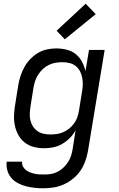

<svg xmlns="http://www.w3.org/2000/svg" viewBox="-20 -788 640 1031"><path d="M214 223Q189 223 165.5 220.5Q142 218 119 212Q96 206 75.5 195Q55 184 40.5 167Q26 150 19.5 127Q13 104 16 80H99Q97 94 103 105.5Q109 117 119 125Q129 133 141 137.5Q153 142 166 145Q179 148 192.5 148.5Q206 149 220 149Q237 149 255 146Q273 143 290 134Q307 125 321 111.5Q335 98 345.5 82Q356 66 361.5 48.5Q367 31 370 13L386 -89Q374 -66 355 -47Q336 -28 313.5 -15Q291 -2 266 3Q241 8 217 8Q188 8 161 1Q134 -6 112.5 -23Q91 -40 78 -64Q65 -88 59.5 -115.5Q54 -143 55.5 -172Q57 -201 62 -230L78 -330Q82 -355 90 -379.5Q98 -404 110.5 -427Q123 -450 142 -470Q161 -490 183.5 -503.5Q206 -517 231.5 -522.5Q257 -528 282 -528Q311 -528 338.5 -521Q366 -514 386.5 -497.5Q407 -481 420 -457Q433 -433 439 -406L458 -520H542L452 25Q447 52 437.5 78.5Q428 105 411.5 129Q395 153 371.5 172Q348 191 322 202.5Q296 214 268.5 218.5Q241 223 214 223ZM251 -66Q268 -66 285.5 -68.5Q303 -71 320 -78.5Q337 -86 352 -98Q367 -110 378 -125.5Q389 -141 395 -158Q401 -175 404 -193L420 -293Q424 -313 424.5 -332.5Q425 -352 421.5 -370.5Q418 -389 409.5 -405.5Q401 -422 386.5 -433.5Q372 -445 353.5 -449.5Q335 -454 315 -454Q297 -454 278.5 -451Q260 -448 242.5 -439.5Q225 -431 210.5 -417.5Q196 -404 185.5 -388Q175 -372 169 -354Q163 -336 160 -318L144 -218Q141 -199 140 -180Q139 -161 143 -143Q147 -125 156.5 -110Q166 -95 180.5 -84.5Q195 -74 213.5 -70Q232 -66 251 -66ZM328 -577 284 -623 440 -768 494 -712Z"/></svg>

Font: Iosevka Extended
Style: Italic
Weight: 400
Width: 7
Italic angle: -9°
Monospace: yes
Designer: Belleve Invis
Foundry: Belleve Invis
Version: Version 32.5.0; ttfautohint (v1.8.4)